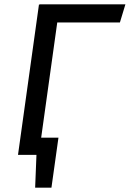

<svg xmlns="http://www.w3.org/2000/svg" viewBox="-20 -709 594 879"><path d="M62.4 0 158.5 -689.1 244.4 -622.6 157.5 0ZM160.4 -689.1H554.1L529 -606.3H227.4ZM119.8 -78.7H247.6L215.5 150.2H140.9L146.9 0H108.7Z"/></svg>

Font: Fira Sans Variable
Style: Italic
Weight: 397
Italic angle: -8°
Designer: Carrois Corporate & Edenspiekermann AG
Foundry: Carrois Corporate GbR & Edenspiekermann AG
Version: Version 4.202